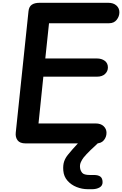

<svg xmlns="http://www.w3.org/2000/svg" viewBox="-20 -1024 872 1371"><path d="M163 0Q122 0 105.5 -22.2Q89 -44.5 92.5 -76.5L183.5 -944Q187 -976.5 207 -990.2Q227 -1004 263 -1004H753.5Q789.5 -1004 811 -985Q832.5 -966 832.5 -936.5Q832.5 -907 813.2 -882.5Q794 -858 758.5 -858H330L303.5 -606.5H671.5Q705.5 -606.5 728 -589.8Q750.5 -573 750.5 -542.5Q750.5 -515 730 -495.8Q709.5 -476.5 672.5 -476.5H289.5L255 -142.5H662.5Q699.5 -142.5 720 -123Q740.5 -103.5 740.5 -76Q740.5 -46 721.8 -23Q703 0 667.5 0ZM607 327Q566 327 527 311.5Q488 296 461.8 266.2Q435.5 236.5 432 194Q429 155.5 437.8 129.5Q446.5 103.5 466 80Q479.5 63 498 42Q516.5 21 535.8 0.5Q555 -20 571 -35.5Q584.5 -48.5 600.5 -55.2Q616.5 -62 638.5 -62Q655 -62 671.5 -54Q688 -46 693.8 -33Q699.5 -20 683 -5Q658 17.5 626.2 48.2Q594.5 79 576.5 101.5Q566 115 557.2 134.2Q548.5 153.5 552 176.5Q554.5 195 567 210.2Q579.5 225.5 621.5 225.5H651Q681 225.5 696.5 237Q712 248.5 712.5 276Q713 302 691 314.5Q669 327 638.5 327Z"/></svg>

Font: Edu NSW ACT Cursive
Style: Regular
Weight: 400
Designer: Tina and Corey Anderson, Eben Sorkin, Mirko Velimirovic
Foundry: Sorkin Type Co.
Version: Version 2.000